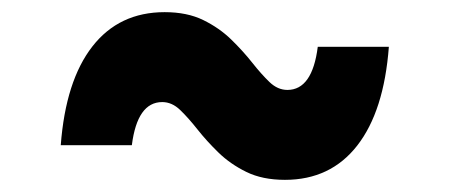

<svg xmlns="http://www.w3.org/2000/svg" viewBox="-20 -508 740 316"><path d="M449 -212Q412 -212 385.5 -225Q359 -238 339.5 -257Q320 -276 305 -295Q290 -314 276.5 -327Q263 -340 247 -340Q206 -340 197 -269H80Q88 -375 132 -431.5Q176 -488 251 -488Q288 -488 314.5 -475Q341 -462 360.5 -443Q380 -424 395 -405Q410 -386 423.5 -373Q437 -360 453 -360Q494 -360 503 -431H620Q612 -325 568 -268.5Q524 -212 449 -212Z"/></svg>

Font: Martian Mono ExtraBold
Style: Regular
Weight: 800
Monospace: yes
Designer: Roman Shamin
Foundry: Evil Martians
Version: Version 1.000; ttfautohint (v1.8.4.7-5d5b)